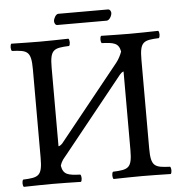

<svg xmlns="http://www.w3.org/2000/svg" viewBox="-54 -814 817 867"><g transform="rotate(-5 355.0 -380.5)"><path d="M598 -122V-523C598 -606 615 -611 685 -614C691 -620 691 -641 685 -647C641 -646 593.5 -645 555 -645C521.5 -645 473 -646 426 -647C420 -641 420 -620 426 -614C480 -611.7 502.5 -608.1 509.9 -568.5C504.1 -552.3 494.8 -534.2 483.5 -520L208.7 -178C201.4 -170.7 195.6 -167.3 191 -167V-523C191 -606 208 -611 278 -614C284 -620 284 -641 278 -647C234 -646 186.5 -645 148 -645C114.5 -645 66 -646 19 -647C13 -641 13 -620 19 -614C89 -611 106 -606 106 -523V-122C106 -39 89 -34 19 -31C13 -25 13 -4 19 2C64 1 112.7 0 149 0C184.6 0 233 1 278 2C284 -4 284 -25 278 -31C223.2 -33.3 200.9 -37 193.8 -78.3C200.7 -102 210.7 -110.1 222.4 -125L495.5 -465C500.4 -471 505.5 -475.5 513 -478V-122C513 -39 496 -34 426 -31C420 -25 420 -4 426 2C471 1 519.7 0 556 0C591.6 0 640 1 685 2C691 -4 691 -25 685 -31C615 -34 598 -39 598 -122ZM457 -713C470 -713 481 -734 481 -746C481 -752 477 -763 467 -763H242C231 -763 220 -743 220 -731C220 -724 224 -713 233 -713Z"/></g></svg>

Font: Libertinus Math
Style: Regular
Weight: 400
Designer: Philipp H. Poll
Foundry: Khaled Hosny
Version: Version 6.2